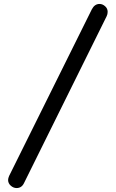

<svg xmlns="http://www.w3.org/2000/svg" viewBox="-20 -820 589 972"><path d="M21 91Q21 83 26 71L445 -773Q459 -800 484 -800Q499 -800 512 -788.5Q525 -777 525 -760Q525 -748 520 -738L102 106Q90 132 64 132Q48 132 34.5 120Q21 108 21 91Z"/></svg>

Font: Quicksand Medium
Style: Regular
Weight: 500
Designer: Andrew Paglinawan
Foundry: Andrew Paglinawan
Version: Version 3.000